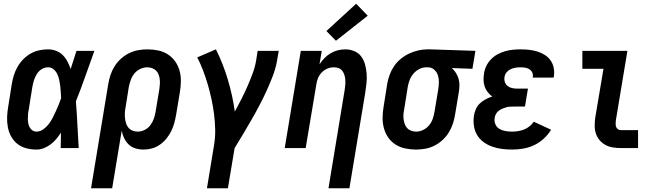

<svg xmlns="http://www.w3.org/2000/svg" viewBox="-20 -792 3540 1027"><path d="M175 8Q147 8 120.5 1Q94 -6 73.5 -22Q53 -38 40 -61.5Q27 -85 22 -111.5Q17 -138 18 -166Q19 -194 24 -222L43 -342Q47 -366 54 -389Q61 -412 73.5 -434Q86 -456 104 -474.5Q122 -493 144 -505.5Q166 -518 190 -523Q214 -528 237 -528Q260 -528 280.5 -520Q301 -512 316 -497Q331 -482 341 -462.5Q351 -443 358 -423Q366 -447 373.5 -471.5Q381 -496 389 -520H485Q460 -452 436.5 -384.5Q413 -317 386 -250Q391 -188 394 -125Q397 -62 401 0H305Q305 -21 305.5 -41.5Q306 -62 306 -83Q295 -65 281.5 -49Q268 -33 251 -20Q234 -7 214.5 0.5Q195 8 175 8ZM175 -88Q194 -88 211 -100Q228 -112 240 -127.5Q252 -143 261 -160.5Q270 -178 278 -195.5Q286 -213 293.5 -231Q301 -249 307 -267Q306 -284 305 -300.5Q304 -317 302 -333.5Q300 -350 296.5 -366Q293 -382 286 -396.5Q279 -411 266.5 -421.5Q254 -432 237 -432Q225 -432 213.5 -427.5Q202 -423 192.5 -414.5Q183 -406 176.5 -395Q170 -384 165.5 -373Q161 -362 158 -350Q155 -338 153 -327L134 -207Q131 -194 130 -182Q129 -170 129 -157.5Q129 -145 131 -133.5Q133 -122 138.5 -111.5Q144 -101 153.5 -94.5Q163 -88 175 -88Z M467 215 559 -342Q563 -367 571 -391Q579 -415 593 -437.5Q607 -460 627 -478Q647 -496 670.5 -507.5Q694 -519 719 -523.5Q744 -528 768 -528Q798 -528 826.5 -522Q855 -516 878 -501Q901 -486 917 -463.5Q933 -441 940.5 -413.5Q948 -386 947.5 -356.5Q947 -327 942 -298L922 -178Q918 -155 912 -133Q906 -111 895.5 -90Q885 -69 870 -50.5Q855 -32 835 -18Q815 -4 792.5 2Q770 8 748 8Q725 8 704 1.5Q683 -5 668 -19.5Q653 -34 644 -53Q635 -72 631 -93L580 215ZM717 -88Q735 -88 753.5 -97Q772 -106 784 -122Q796 -138 802.5 -156.5Q809 -175 812 -193L832 -313Q834 -327 835 -340.5Q836 -354 834.5 -367.5Q833 -381 828.5 -393Q824 -405 815 -414Q806 -423 793.5 -427.5Q781 -432 767 -432Q749 -432 730 -423Q711 -414 698.5 -398.5Q686 -383 679.5 -364.5Q673 -346 669 -327L652 -220Q649 -205 648 -190Q647 -175 648.5 -161Q650 -147 654 -133.5Q658 -120 666.5 -109.5Q675 -99 688.5 -93.5Q702 -88 717 -88Z M1087 215 1125 -16Q1132 -58 1131 -99.5Q1130 -141 1125 -181Q1120 -221 1111.5 -260.5Q1103 -300 1092 -338Q1081 -376 1067 -413Q1053 -450 1035 -485L1135 -528Q1154 -490 1170 -449.5Q1186 -409 1198.5 -367Q1211 -325 1220.5 -282Q1230 -239 1236 -195Q1254 -228 1271 -261.5Q1288 -295 1303 -329Q1318 -363 1331 -398Q1344 -433 1350 -468L1358 -520H1471L1462 -468Q1455 -427 1439.5 -386.5Q1424 -346 1406 -306.5Q1388 -267 1367.5 -228Q1347 -189 1325 -151Q1303 -113 1280.5 -75Q1258 -37 1235 0L1199 215Z M1737 215 1824 -313Q1826 -327 1827 -340Q1828 -353 1827 -366Q1826 -379 1822 -391.5Q1818 -404 1810.5 -413.5Q1803 -423 1791 -427.5Q1779 -432 1766 -432Q1748 -432 1731 -425Q1714 -418 1701 -404.5Q1688 -391 1681 -374Q1674 -357 1672 -340L1615 0H1503L1589 -520H1701L1689 -448Q1701 -466 1716 -481.5Q1731 -497 1749 -507.5Q1767 -518 1787 -523Q1807 -528 1827 -528Q1852 -528 1875 -518.5Q1898 -509 1912 -490Q1926 -471 1932.5 -447.5Q1939 -424 1941 -399Q1943 -374 1940.5 -348.5Q1938 -323 1934 -298L1849 215ZM1777 -574 1726 -626 1885 -772 1947 -708Z M2205 8Q2176 8 2147.5 2Q2119 -4 2095.5 -19Q2072 -34 2056.5 -56.5Q2041 -79 2033.5 -106.5Q2026 -134 2026.5 -163.5Q2027 -193 2032 -222L2051 -342Q2055 -367 2064 -391.5Q2073 -416 2087.5 -437.5Q2102 -459 2123 -476.5Q2144 -494 2167.5 -505Q2191 -516 2216 -522Q2241 -528 2266 -528Q2270 -528 2273.5 -528Q2277 -528 2281 -528L2523 -520L2507 -424L2397 -428Q2410 -416 2419 -401.5Q2428 -387 2433 -370Q2438 -353 2437.5 -334.5Q2437 -316 2434 -298L2414 -178Q2410 -153 2402 -129Q2394 -105 2380 -82.5Q2366 -60 2346 -42Q2326 -24 2303 -12.5Q2280 -1 2255 3.5Q2230 8 2205 8ZM2206 -88Q2225 -88 2243.5 -97Q2262 -106 2275 -121.5Q2288 -137 2294.5 -156Q2301 -175 2304 -193L2324 -313Q2327 -333 2327.5 -352Q2328 -371 2322.5 -388.5Q2317 -406 2303.5 -418.5Q2290 -431 2271 -432H2265Q2264 -432 2262.5 -432Q2261 -432 2259 -432Q2241 -432 2222.5 -422.5Q2204 -413 2191 -397.5Q2178 -382 2171 -363.5Q2164 -345 2161 -327L2142 -207Q2139 -193 2138 -179.5Q2137 -166 2139 -152.5Q2141 -139 2145.5 -127Q2150 -115 2158.5 -106Q2167 -97 2180 -92.5Q2193 -88 2206 -88Z M2719 8Q2691 8 2664 4.5Q2637 1 2612 -8Q2587 -17 2566 -32.5Q2545 -48 2532 -70Q2519 -92 2515 -119Q2511 -146 2515 -173Q2518 -191 2525.5 -208.5Q2533 -226 2547 -239Q2561 -252 2578 -261Q2595 -270 2613 -276Q2599 -286 2588.5 -299.5Q2578 -313 2572.5 -329Q2567 -345 2566.5 -363Q2566 -381 2569 -399Q2572 -420 2581.5 -439.5Q2591 -459 2606.5 -475Q2622 -491 2641.5 -501.5Q2661 -512 2682 -518Q2703 -524 2723.5 -526Q2744 -528 2764 -528Q2788 -528 2810.5 -525.5Q2833 -523 2854 -516.5Q2875 -510 2893.5 -498.5Q2912 -487 2924.5 -469.5Q2937 -452 2941.5 -430Q2946 -408 2943 -385Q2942 -383 2942 -381Q2942 -379 2941 -377H2830Q2830 -378 2830 -378.5Q2830 -379 2830 -380Q2832 -393 2827 -404Q2822 -415 2812 -421.5Q2802 -428 2789.5 -430Q2777 -432 2764 -432Q2751 -432 2738 -430Q2725 -428 2712.5 -422.5Q2700 -417 2690.5 -406Q2681 -395 2679 -382Q2676 -368 2680 -354.5Q2684 -341 2694.5 -332.5Q2705 -324 2718.5 -321Q2732 -318 2746 -318H2804L2788 -222H2731Q2720 -222 2709 -221.5Q2698 -221 2687.5 -218Q2677 -215 2666.5 -210.5Q2656 -206 2647 -199Q2638 -192 2632.5 -181.5Q2627 -171 2626 -161Q2623 -143 2630 -127Q2637 -111 2651.5 -102.5Q2666 -94 2683.5 -91Q2701 -88 2719 -88Q2735 -88 2751 -90.5Q2767 -93 2782.5 -99Q2798 -105 2812 -116Q2826 -127 2835 -141L2928 -98Q2912 -72 2888 -50Q2864 -28 2836 -15Q2808 -2 2778 3Q2748 8 2719 8Z M3300 0Q3278 0 3257 -3.5Q3236 -7 3218 -17Q3200 -27 3187 -42.5Q3174 -58 3167.5 -77.5Q3161 -97 3161 -119Q3161 -141 3164 -163L3208 -424H3095V-520H3336L3274 -147Q3273 -138 3273 -129.5Q3273 -121 3275.5 -113.5Q3278 -106 3285 -101Q3292 -96 3300 -96H3393V0Z"/></svg>

Font: Iosevka SS04
Style: Bold Italic
Weight: 700
Italic angle: -9°
Monospace: yes
Designer: Belleve Invis
Foundry: Belleve Invis
Version: Version 19.0.0; ttfautohint (v1.8.4)